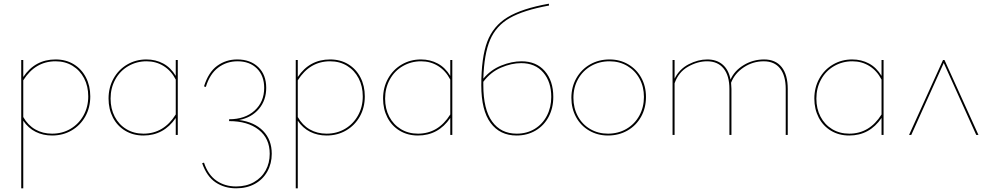

<svg xmlns="http://www.w3.org/2000/svg" viewBox="-20 -731 5363 1040"><path d="M469 -209Q469 -148 442 -100Q415 -52 368 -24.5Q321 3 262 3Q213 3 173 -17Q133 -37 106 -77V289H95V-406H106V-314Q170 -409 281 -409Q337 -409 379.5 -383Q422 -357 445.5 -311.5Q469 -266 469 -209ZM458 -209Q458 -264 435.5 -307Q413 -350 373 -374.5Q333 -399 281 -399Q171 -399 106 -296V-97Q131 -53 171 -30Q211 -7 262 -7Q318 -7 362.5 -33.5Q407 -60 432.5 -106Q458 -152 458 -209Z M943 -406V0H932V-92Q867 3 757 3Q701 3 658 -23Q615 -49 591.5 -94.5Q568 -140 568 -197Q568 -257 595 -305.5Q622 -354 669 -381.5Q716 -409 773 -409Q823 -409 864 -387Q905 -365 932 -320V-406ZM932 -111V-300Q907 -348 866 -373.5Q825 -399 774 -399Q720 -399 675 -373Q630 -347 604.5 -300.5Q579 -254 579 -197Q579 -142 601.5 -99Q624 -56 664.5 -31.5Q705 -7 757 -7Q867 -7 932 -111Z M1452 102Q1452 155 1428 198Q1404 241 1360.5 265Q1317 289 1259 289Q1196 289 1148 257Q1100 225 1075 153L1085 150Q1107 216 1152.5 247.5Q1198 279 1259 279Q1314 279 1355.5 255.5Q1397 232 1419 192Q1441 152 1441 102Q1441 19 1381.5 -28Q1322 -75 1221 -75V-85Q1307 -85 1359 -132Q1411 -179 1411 -255Q1411 -321 1371.5 -360Q1332 -399 1267 -399Q1207 -399 1161.5 -364.5Q1116 -330 1095 -260L1085 -263Q1109 -340 1156.5 -374.5Q1204 -409 1265 -409Q1336 -409 1379 -367.5Q1422 -326 1422 -255Q1422 -188 1382.5 -141Q1343 -94 1275 -81Q1358 -70 1405 -22Q1452 26 1452 102Z M1956 -209Q1956 -148 1929 -100Q1902 -52 1855 -24.5Q1808 3 1749 3Q1700 3 1660 -17Q1620 -37 1593 -77V289H1582V-406H1593V-314Q1657 -409 1768 -409Q1824 -409 1866.5 -383Q1909 -357 1932.5 -311.5Q1956 -266 1956 -209ZM1945 -209Q1945 -264 1922.5 -307Q1900 -350 1860 -374.5Q1820 -399 1768 -399Q1658 -399 1593 -296V-97Q1618 -53 1658 -30Q1698 -7 1749 -7Q1805 -7 1849.5 -33.5Q1894 -60 1919.5 -106Q1945 -152 1945 -209Z M2430 -406V0H2419V-92Q2354 3 2244 3Q2188 3 2145 -23Q2102 -49 2078.5 -94.5Q2055 -140 2055 -197Q2055 -257 2082 -305.5Q2109 -354 2156 -381.5Q2203 -409 2260 -409Q2310 -409 2351 -387Q2392 -365 2419 -320V-406ZM2419 -111V-300Q2394 -348 2353 -373.5Q2312 -399 2261 -399Q2207 -399 2162 -373Q2117 -347 2091.5 -300.5Q2066 -254 2066 -197Q2066 -142 2088.5 -99Q2111 -56 2151.5 -31.5Q2192 -7 2244 -7Q2354 -7 2419 -111Z M2977 -206Q2977 -146 2952 -98.5Q2927 -51 2881.5 -24Q2836 3 2778 3Q2688 3 2637.5 -65Q2587 -133 2587 -269Q2587 -419 2619 -504.5Q2651 -590 2729 -637.5Q2807 -685 2953 -711L2954 -701Q2816 -676 2741.5 -633.5Q2667 -591 2634.5 -514.5Q2602 -438 2598 -305Q2638 -353 2695 -376Q2752 -399 2805 -399Q2885 -399 2931 -346Q2977 -293 2977 -206ZM2966 -206Q2966 -288 2922.5 -338.5Q2879 -389 2803 -389Q2750 -389 2693.5 -364.5Q2637 -340 2598 -288V-270Q2598 -139 2645.5 -73Q2693 -7 2779 -7Q2834 -7 2876.5 -33Q2919 -59 2942.5 -104.5Q2966 -150 2966 -206Z M3075 -201Q3075 -260 3102 -307.5Q3129 -355 3176 -382Q3223 -409 3282 -409Q3338 -409 3383 -382.5Q3428 -356 3453.5 -310Q3479 -264 3479 -206Q3479 -146 3452.5 -98.5Q3426 -51 3379 -24Q3332 3 3273 3Q3217 3 3171.5 -23.5Q3126 -50 3100.5 -96.5Q3075 -143 3075 -201ZM3468 -206Q3468 -261 3444 -305Q3420 -349 3377.5 -374Q3335 -399 3282 -399Q3226 -399 3181.5 -373.5Q3137 -348 3111.5 -303Q3086 -258 3086 -201Q3086 -146 3110 -101.5Q3134 -57 3177 -32Q3220 -7 3273 -7Q3329 -7 3373.5 -33Q3418 -59 3443 -104.5Q3468 -150 3468 -206Z M4247 -249V0H4236V-249Q4236 -321 4205.5 -360Q4175 -399 4117 -399Q4058 -399 4009 -366.5Q3960 -334 3940 -283Q3942 -261 3942 -249V0H3931V-249Q3931 -321 3899.5 -360Q3868 -399 3810 -399Q3758 -399 3706.5 -369.5Q3655 -340 3634 -280V0H3623V-406H3634V-305Q3660 -357 3710.5 -383Q3761 -409 3811 -409Q3862 -409 3894.5 -381Q3927 -353 3937 -300Q3958 -348 4008.5 -378.5Q4059 -409 4119 -409Q4181 -409 4214 -367.5Q4247 -326 4247 -249Z M4766 -406V0H4755V-92Q4690 3 4580 3Q4524 3 4481 -23Q4438 -49 4414.5 -94.5Q4391 -140 4391 -197Q4391 -257 4418 -305.5Q4445 -354 4492 -381.5Q4539 -409 4596 -409Q4646 -409 4687 -387Q4728 -365 4755 -320V-406ZM4755 -111V-300Q4730 -348 4689 -373.5Q4648 -399 4597 -399Q4543 -399 4498 -373Q4453 -347 4427.5 -300.5Q4402 -254 4402 -197Q4402 -142 4424.5 -99Q4447 -56 4487.5 -31.5Q4528 -7 4580 -7Q4690 -7 4755 -111Z M5268 0 5092 -390 4916 0H4904L5088 -406H5096L5280 0Z"/></svg>

Font: Ysabeau Infant Hairline
Style: Regular
Weight: 100
Designer: Christian Thalmann (Catharsis Fonts)
Version: Version 0.003